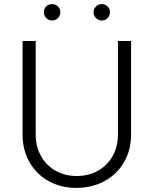

<svg xmlns="http://www.w3.org/2000/svg" viewBox="-20 -900 749 936"><path d="M90 -245V-700H154V-245Q154 -186 179.5 -140Q205 -94 250.5 -68Q296 -42 354 -42Q412 -42 458 -68Q504 -94 529.5 -140Q555 -186 555 -245V-700H619V-245Q619 -169 585 -110Q551 -51 490 -17.5Q429 16 352 16Q276 16 216.5 -17.5Q157 -51 123.5 -110Q90 -169 90 -245ZM436 -840Q436 -857 448 -868.5Q460 -880 476 -880Q493 -880 504.5 -868.5Q516 -857 516 -840Q516 -824 504.5 -812Q493 -800 476 -800Q460 -800 448 -812Q436 -824 436 -840ZM194 -840Q194 -857 205.5 -868.5Q217 -880 234 -880Q251 -880 262.5 -868.5Q274 -857 274 -840Q274 -824 262.5 -812Q251 -800 234 -800Q217 -800 205.5 -812Q194 -824 194 -840Z"/></svg>

Font: Oak Sans Light
Style: Regular
Weight: 400
Designer: Erik Kennedy, Walven
Foundry: Erik Kennedy, Walven
Version: Version 1.100;Glyphs 3.1.2 (3151)